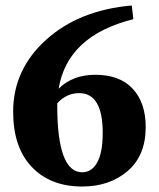

<svg xmlns="http://www.w3.org/2000/svg" viewBox="-20 -666 582 701"><path d="M189 -289V-281Q189 -37 280 -37Q315 -37 335 -73Q355 -109 355 -181Q355 -326 269 -326Q223 -326 189 -289ZM461 -646 467 -596Q226 -536 194 -342Q245 -393 328 -393Q417 -393 464.5 -342Q512 -291 512 -202Q512 -98 446 -41.5Q380 15 280 15Q164 15 96 -56.5Q28 -128 28 -258Q28 -412 148 -520.5Q268 -629 461 -646Z"/></svg>

Font: TypoPRO Source Serif Pro
Style: Bold
Weight: 700
Designer: Frank Grießhammer
Foundry: Adobe Systems Incorporated
Version: Version 1.017;PS 1.0;hotconv 1.0.79;makeotf.lib2.5.61930